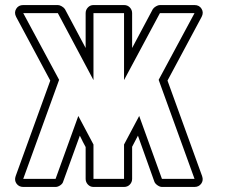

<svg xmlns="http://www.w3.org/2000/svg" viewBox="-20 -740 908 760"><path d="M350 0Q337 0 328 -9.5Q319 -19 319 -32V-158Q313 -170 311 -173Q309 -176 308 -178.5Q307 -181 305 -185Q303 -189 296 -203L230 -21Q228 -13 218.5 -6.5Q209 0 200 0H72Q55 0 45.5 -13Q36 -26 42 -43L179 -421L44 -673Q35 -690 44 -705Q53 -720 72 -720H209Q216 -720 224.5 -715Q233 -710 237 -704L319 -550V-688Q319 -701 328 -710.5Q337 -720 350 -720H471Q485 -720 494 -710.5Q503 -701 503 -688V-550L585 -704Q589 -710 597.5 -715Q606 -720 613 -720H750Q769 -720 778 -705Q787 -690 778 -673L643 -421L780 -43Q786 -26 776.5 -13Q767 0 750 0H621Q613 0 603.5 -6.5Q594 -13 591 -21L526 -203L503 -159V-32Q503 -19 494 -9.5Q485 0 471 0ZM471 -32V-168L531 -281L621 -32H750L608 -424L750 -688H613L471 -423V-688H350V-423L209 -688H72L214 -424L72 -32H200L290 -281L350 -168V-32Z"/></svg>

Font: Lichte PostBus
Style: Regular
Weight: 400
Designer: Peter Wiegel
Version: Version 1.001